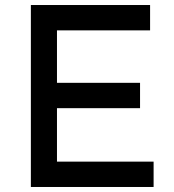

<svg xmlns="http://www.w3.org/2000/svg" viewBox="-20 -745 695 765"><path d="M103 -725H578V-624H207V-415H538V-314H207V-101H592V0H103Z"/></svg>

Font: Reem Kufi Ink
Style: Regular
Weight: 400
Designer: Khaled Hosny
Version: Version 1.7